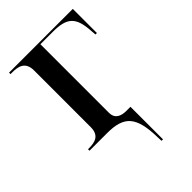

<svg xmlns="http://www.w3.org/2000/svg" viewBox="-223 -622 918 918"><g transform="rotate(-45 236.0 -163.0)"><path d="M305 185 306 210H316V-10H289C254 -10 223 -21 223 -63V-526H307C403 -526 434 -497 440 -400L442 -373H452V-536H21V-526H34C74 -526 113 -517 113 -459V-76C113 -18 75 -10 35 -10H29V0H148C264 0 302 44 305 185Z"/></g></svg>

Font: Noto Serif Display Medium
Style: Regular
Weight: 500
Designer: Monotype Design Team
Foundry: Monotype Imaging Inc.
Version: Version 2.009